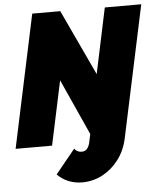

<svg xmlns="http://www.w3.org/2000/svg" viewBox="-63 -762 855 1023"><g transform="rotate(-5 364.0 -250.5)"><path d="M336 209Q296 209 262 195Q228 181 203 155L308 26Q313 35 323.5 40.5Q334 46 347 46Q358 46 366.5 41Q375 36 381 26Q387 16 390 3L400 -44L265 -343L192 0H-3L148 -710H298L462 -359L536 -709H731L581 -5Q567 60 530.5 108Q494 156 443.5 182.5Q393 209 336 209Z"/></g></svg>

Font: Raleway Thin Black
Style: Italic
Weight: 900
Italic angle: -12°
Version: Version 4.026